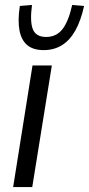

<svg xmlns="http://www.w3.org/2000/svg" viewBox="-20 -754 359 774"><path d="M33 0 111 -490H189L110 0ZM156 -552Q114 -552 90 -572Q66 -592 58.5 -631.5Q51 -671 60 -730L109 -734Q100 -667 112.5 -636Q125 -605 166 -605Q207 -605 231.5 -636Q256 -667 271 -734L319 -730Q306 -671 284 -631.5Q262 -592 230 -572Q198 -552 156 -552Z"/></svg>

Font: Nunito Sans 10pt Condensed
Style: Italic
Weight: 400
Width: 3
Italic angle: -9°
Designer: Vernon Adams
Foundry: Vernon Adams
Version: Version 3.101;gftools[0.9.27]